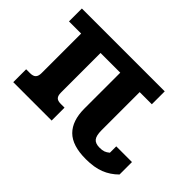

<svg xmlns="http://www.w3.org/2000/svg" viewBox="-98 -691 916 916"><g transform="rotate(45 360.5 -232.5)"><path d="M363 -151V-393H230V-126Q230 -105 238.5 -96Q247 -87 267 -87H293V0H34V-87H60Q81 -87 90 -96.5Q99 -106 99 -126V-393H17V-480H576V-393H494V-136Q494 -99 506 -84.5Q518 -70 546 -70Q564 -70 575 -74Q586 -78 598 -88V-131H704V-47Q673 -16 634 -0.5Q595 15 538 15Q447 15 405 -27Q363 -69 363 -151Z"/></g></svg>

Font: Pridi Medium
Style: Regular
Weight: 500
Designer: Katatrad Team
Foundry: CadsonDemak
Version: Version 1.001